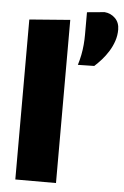

<svg xmlns="http://www.w3.org/2000/svg" viewBox="-56 -837 567 877"><g transform="rotate(5 228.0 -398.5)"><path d="M48 0Q48 -53 48 -102.5Q48 -152 48 -214.5V-493Q48 -553.5 48 -613.2Q48 -673 48 -733.5L234.5 -748Q234.5 -689.5 234.5 -626.5Q234.5 -563.5 234.5 -493V-214.5Q234.5 -152 234.5 -102.5Q234.5 -53 234.5 0ZM287 -546.5Q294 -569 298.8 -593Q303.5 -617 305.5 -640.5Q307.5 -664 307.5 -686.5Q307.5 -712.5 307.5 -738.2Q307.5 -764 307.5 -789.5L388 -797Q416.5 -794.5 436.5 -774.8Q456.5 -755 456.5 -722.5Q456.5 -695.5 448 -670.2Q439.5 -645 425.5 -622.5Q411.5 -600 394.8 -581.2Q378 -562.5 362 -548Z"/></g></svg>

Font: Commissioner Thin ExtraBold
Style: Regular
Weight: 800
Version: Version 1.000